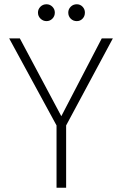

<svg xmlns="http://www.w3.org/2000/svg" viewBox="-20 -880 571 900"><path d="M245 0V-292L23 -700H73L274 -323H261L457 -700H509L290 -292V0ZM198 -781Q182 -781 170 -792.5Q158 -804 158 -821Q158 -837 169.5 -848.5Q181 -860 198 -860Q214 -860 225.5 -848.5Q237 -837 237 -821Q237 -804 225.5 -792.5Q214 -781 198 -781ZM340 -781Q323 -781 311.5 -792.5Q300 -804 300 -821Q300 -837 311.5 -848.5Q323 -860 340 -860Q356 -860 367 -848.5Q378 -837 378 -821Q378 -804 367 -792.5Q356 -781 340 -781Z"/></svg>

Font: DM Sans 17pt ExtraLight
Style: Regular
Weight: 250
Version: Version 4.004;gftools[0.9.30]